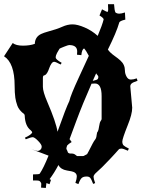

<svg xmlns="http://www.w3.org/2000/svg" viewBox="-21 -925 686 929"><path d="M178.7 -35.6 177.7 -40Q177.2 -41 174.3 -45.2Q171.4 -49.3 167.2 -50.5Q163.1 -51.8 151.6 -51.8Q140.1 -51.8 138.7 -51.8V-81.1Q170.4 -81.1 171.4 -85Q189.9 -112.3 213.9 -171.9Q203.6 -175.8 176 -186.3Q148.4 -196.8 131.3 -203.1L150.4 -196.8Q156.2 -194.8 162.4 -194.8Q168.5 -194.8 174.6 -200.7Q180.7 -206.5 180.7 -216.1Q180.7 -225.6 163.3 -243.4Q146 -261.2 137.5 -261.2Q128.9 -261.2 103.5 -251L99.6 -258.8Q133.3 -274.4 134.8 -285.2Q133.8 -288.6 127.4 -294.9Q100.6 -315.4 98.6 -365.2Q98.6 -370.1 95.7 -373Q70.8 -392.1 63.2 -413.1Q55.7 -434.1 53.2 -451.7Q49.8 -476.1 49.8 -509.8Q49.8 -620.1 -1.5 -652.8L40.5 -716.8Q56.6 -704.1 90.1 -704.1Q123.5 -704.1 147.5 -712.9Q148.4 -746.6 178.2 -760.7Q192.4 -767.1 207 -771Q254.4 -783.7 280 -795.4Q305.7 -807.1 329.8 -807.1Q354 -807.1 388.9 -792Q423.8 -776.9 451.7 -751.5Q473.6 -803.2 480.5 -831.1Q480.5 -837.9 460.4 -850.1L472.7 -879.9Q495.1 -867.7 497.3 -867.7Q499.5 -867.7 499.5 -868.7L500.5 -867.7Q502.4 -871.6 502.4 -880.9L501.5 -904.8H530.8Q532.7 -874.5 537.6 -864.7Q545.4 -858.9 555.9 -858.9Q566.4 -858.9 583.5 -864.7L585.4 -830.1Q557.1 -823.7 555.7 -814.9Q542.5 -768.6 501 -685.1Q511.7 -669.9 532 -655.5Q552.2 -641.1 562 -631.8Q583.5 -612.3 583.5 -583Q583.5 -568.8 591.3 -554.4Q599.1 -540 612.1 -540Q625 -540 640.6 -545.9L644.5 -534.2Q622.6 -526.9 616 -521.2Q609.4 -515.6 609.4 -506.8L618.7 -403.8Q618.7 -372.1 596.7 -318.4Q570.8 -253.4 570.8 -240.5Q570.8 -227.5 577.1 -221.4Q583.5 -215.3 602.5 -206.1L597.7 -195.8Q575.2 -206.1 566.2 -206.1Q557.1 -206.1 553 -201.2Q548.8 -196.3 535.9 -182.1Q522.9 -168 519.5 -164.3Q516.1 -160.6 504.9 -148.9Q493.7 -137.2 488 -131.6Q482.4 -126 473.1 -116.2Q460.9 -104 446.3 -91.3Q431.6 -78.6 431.6 -69.6Q431.6 -60.5 439.5 -39.1L429.7 -35.2Q420.9 -58.6 415.3 -64.7Q409.7 -70.8 399.4 -70.8H396.5Q382.8 -70.8 374.8 -64.2Q366.7 -57.6 358.4 -34.2L343.8 -40Q350.6 -60.1 350.6 -70.8Q350.6 -81.5 343.8 -87.6Q336.9 -93.8 325.7 -95.9Q314.5 -98.1 302.7 -100.1Q272.9 -105 261.7 -126.5Q241.7 -88.4 218.8 -58.1L225.6 -54.7L218.8 -33.7L203.6 -39.1L200.7 -15.6L177.7 -17.1ZM438.5 -521 421.9 -520Q378.4 -421.4 348.1 -339.6Q317.9 -257.8 314.9 -250Q315.9 -250.5 316.4 -251L325.7 -237.8Q310.1 -228.5 303.7 -220.7Q298.3 -207 301.3 -202.1Q304.2 -197.3 305.2 -194.3Q306.2 -191.4 306.4 -190.2Q306.6 -189 307.9 -187Q309.1 -185.1 310.5 -184.6Q314.9 -182.1 319.3 -182.1H325.7Q336.4 -182.1 343.8 -176Q351.1 -169.9 352.5 -169.9H379.4Q383.8 -169.9 384.8 -170.9L400.4 -179.2Q401.4 -179.7 408.2 -193.4Q431.6 -240.7 438.5 -248.5Q445.3 -256.3 446.5 -271Q447.8 -285.6 452.6 -289.1Q456.1 -295.9 458.7 -314.5Q461.4 -333 466.1 -339.4Q470.7 -345.7 470.7 -349.1V-460Q470.7 -521 438.5 -521ZM195.8 -561Q186.5 -561 186.5 -548.8V-504.9Q186.5 -481.4 208 -431.6Q250.5 -333 257.3 -287.6Q298.8 -404.8 314.5 -436Q319.8 -462.4 360.6 -550.5Q401.4 -638.7 408.7 -654.8Q397 -678.2 385.7 -690.9Q375 -685.1 372.6 -658.2L351.6 -660.2Q352.5 -665 352.5 -675.8Q352.5 -707 313.5 -707Q309.1 -707 288.8 -699Q268.6 -690.9 267.3 -689.5Q266.1 -688 261.7 -680.2L254.9 -668.5Q248.5 -656.7 248.5 -647Q248.5 -637.2 277.3 -621.1L272.5 -612.8Q248 -626 241 -626Q233.9 -626 227.8 -616.9Q221.7 -607.9 217.8 -596.7Q207.5 -565.9 195.8 -561ZM444.3 -570.3Q436 -552.2 427.7 -533.7Q449.7 -538.1 452.4 -543.2Q455.1 -548.3 454.8 -552.7Q454.6 -557.1 452.1 -559.6Q445.8 -566.9 444.3 -570.3ZM131.3 -203.1 128.4 -204.1Q130.4 -204.1 131.3 -203.1Z"/></svg>

Font: Eater Caps
Style: Regular
Weight: 400
Version: Version 001.002